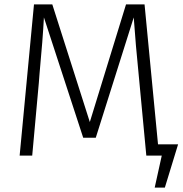

<svg xmlns="http://www.w3.org/2000/svg" viewBox="-20 -705 827 870"><path d="M787 -51 727 145H681L713 0H643L612 -328Q593 -519 586 -626L414 -81H357L179 -626Q174 -529 159 -369L156 -330L126 0H69L134 -685H217L387 -152L551 -685H635L696 -51Z"/></svg>

Font: Fira Sans Light
Style: Regular
Weight: 300
Designer: bBox Type GmbH & Carrois Corporate GbR & Edenspiekermann AG
Foundry: bBox Type GmbH & Carrois Corporate GbR & Edenspiekermann AG
Version: Version 4.301